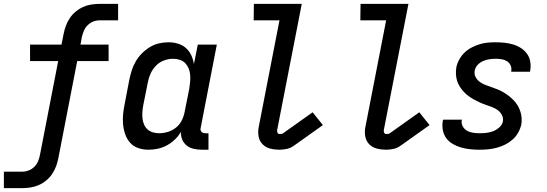

<svg xmlns="http://www.w3.org/2000/svg" viewBox="-51 -760 2821 990"><path d="M-31 210V125H66Q82 125 98 118.5Q114 112 126.5 99.5Q139 87 145.5 71Q152 55 155 39L249 -445H104V-530H266L277 -585Q281 -606 288.5 -626.5Q296 -647 308.5 -666Q321 -685 339 -700Q357 -715 377 -724Q397 -733 419 -736.5Q441 -740 462 -740H558V-655H461Q445 -655 429 -648.5Q413 -642 400.5 -629.5Q388 -617 381.5 -601Q375 -585 371 -569L364 -530H509V-445H347L250 55Q246 76 238.5 96.5Q231 117 218.5 136Q206 155 188 170Q170 185 149.5 194Q129 203 107.5 206.5Q86 210 65 210Z M715 12Q687 12 662 3.5Q637 -5 620 -24Q603 -43 594.5 -68Q586 -93 583.5 -119.5Q581 -146 584 -174Q587 -202 593 -230L616 -350Q621 -374 628.5 -397.5Q636 -421 649 -443.5Q662 -466 681 -485Q700 -504 722.5 -517.5Q745 -531 769.5 -536.5Q794 -542 818 -542Q843 -542 866.5 -535Q890 -528 907.5 -512.5Q925 -497 935 -475.5Q945 -454 949 -430L969 -530H1067L984 -102Q982 -96 983 -90.5Q984 -85 987.5 -81Q991 -77 996 -75Q1001 -73 1007 -73H1024V12H990Q969 12 948.5 7.5Q928 3 912.5 -9Q897 -21 889 -39.5Q881 -58 882 -80Q869 -58 850 -40Q831 -22 808.5 -10Q786 2 762 7Q738 12 715 12ZM770 -73Q792 -73 815 -80Q838 -87 857 -102.5Q876 -118 886.5 -139.5Q897 -161 901 -183L925 -303Q928 -321 929.5 -339Q931 -357 929.5 -374.5Q928 -392 921.5 -407.5Q915 -423 904 -434.5Q893 -446 876 -451.5Q859 -457 841 -457Q818 -457 794 -448Q770 -439 752.5 -420.5Q735 -402 725 -379.5Q715 -357 711 -334L687 -214Q684 -197 683 -180Q682 -163 684 -147Q686 -131 692.5 -116.5Q699 -102 710.5 -92Q722 -82 737.5 -77.5Q753 -73 770 -73Z M1390 12Q1365 12 1342 6Q1319 0 1303 -16Q1287 -32 1282.5 -56Q1278 -80 1283 -105L1390 -655H1257L1258 -740H1505L1378 -89Q1377 -82 1380 -75.5Q1383 -69 1391 -69Q1395 -69 1400 -69.5Q1405 -70 1409 -73L1561 -181L1614 -115L1462 -7Q1446 4 1427 8Q1408 12 1390 12Z M1940 12Q1915 12 1892 6Q1869 0 1853 -16Q1837 -32 1832.5 -56Q1828 -80 1833 -105L1940 -655H1807L1808 -740H2055L1928 -89Q1927 -82 1930 -75.5Q1933 -69 1941 -69Q1945 -69 1950 -69.5Q1955 -70 1959 -73L2111 -181L2164 -115L2012 -7Q1996 4 1977 8Q1958 12 1940 12Z M2422 12Q2397 12 2373 9.5Q2349 7 2326.5 0.5Q2304 -6 2284 -17.5Q2264 -29 2250.5 -47Q2237 -65 2232.5 -88.5Q2228 -112 2232 -136L2234 -143H2331L2330 -140Q2327 -123 2335 -108.5Q2343 -94 2357 -86Q2371 -78 2388 -75.5Q2405 -73 2422 -73Q2440 -73 2457.5 -75Q2475 -77 2492 -83.5Q2509 -90 2524 -103.5Q2539 -117 2542 -134Q2545 -152 2537 -167Q2529 -182 2515.5 -192Q2502 -202 2486 -208Q2470 -214 2454 -219.5Q2438 -225 2422.5 -232Q2407 -239 2392.5 -247Q2378 -255 2364.5 -265Q2351 -275 2340 -287Q2329 -299 2320 -313Q2311 -327 2306 -343Q2301 -359 2300 -377Q2299 -395 2302 -413Q2306 -433 2317 -453Q2328 -473 2344 -488.5Q2360 -504 2380 -514.5Q2400 -525 2420.5 -531.5Q2441 -538 2462 -540Q2483 -542 2504 -542Q2528 -542 2551 -539.5Q2574 -537 2595.5 -530.5Q2617 -524 2635.5 -512Q2654 -500 2666.5 -482.5Q2679 -465 2683 -442.5Q2687 -420 2683 -397L2682 -390H2585V-393Q2588 -409 2582 -422.5Q2576 -436 2563.5 -444Q2551 -452 2536 -454.5Q2521 -457 2505 -457Q2489 -457 2472.5 -454.5Q2456 -452 2440.5 -445.5Q2425 -439 2412.5 -426Q2400 -413 2397 -397Q2393 -379 2401 -363.5Q2409 -348 2422.5 -338Q2436 -328 2452 -322Q2468 -316 2484 -310.5Q2500 -305 2516 -298.5Q2532 -292 2546 -283.5Q2560 -275 2573 -265Q2586 -255 2597.5 -243Q2609 -231 2617.5 -217Q2626 -203 2631.5 -187Q2637 -171 2638.5 -153.5Q2640 -136 2637 -118Q2632 -96 2620.5 -75.5Q2609 -55 2591 -39.5Q2573 -24 2552.5 -14Q2532 -4 2509.5 2Q2487 8 2465 10Q2443 12 2422 12Z"/></svg>

Font: Lode Dark Term
Style: Bold Italic
Weight: 700
Italic angle: -11°
Monospace: yes
Designer: Belleve Invis
Foundry: Belleve Invis
Version: Version 29.2.0